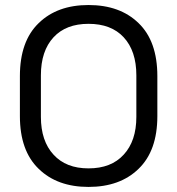

<svg xmlns="http://www.w3.org/2000/svg" viewBox="-20 -734 709 768"><path d="M334 13.7Q209 13.7 134.8 -58.6Q59.6 -130.9 59.6 -269.5Q59.6 -323.2 59.6 -429.7Q59.6 -569.3 134.8 -641.6Q209 -713.9 334 -713.9Q460 -713.9 534.2 -641.6Q609.4 -569.3 609.4 -429.7Q609.4 -377 609.4 -269.5Q609.4 -130.9 534.2 -58.6Q460 13.7 334 13.7ZM334 -60.5Q424.8 -60.5 474.6 -115.2Q525.4 -169.9 525.4 -266.6Q525.4 -322.3 525.4 -432.6Q525.4 -530.3 474.6 -585Q424.8 -638.7 334 -638.7Q244.1 -638.7 194.3 -585Q143.6 -530.3 143.6 -432.6Q143.6 -377.9 143.6 -266.6Q143.6 -169.9 194.3 -115.2Q244.1 -60.5 334 -60.5Z"/></svg>

Font: Kadena Space Grotesk
Style: Regular
Weight: 400
Designer: Florian Karsten
Version: Version 2.000